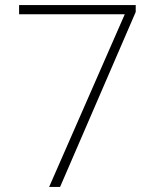

<svg xmlns="http://www.w3.org/2000/svg" viewBox="-20 -734 610 754"><path d="M173 0 470 -678H55V-714H513V-687L216 0Z"/></svg>

Font: Noto Sans Cham ExtraLight
Style: Regular
Weight: 250
Version: Version 2.002